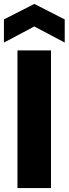

<svg xmlns="http://www.w3.org/2000/svg" viewBox="-27 -959 350 979"><path d="M233 -702V0H62V-702ZM148 -824 -7 -742V-860L148 -939L303 -860V-742Z"/></svg>

Font: MSTAGE
Style: Bold
Weight: 700
Designer: Ninad Kale (Devanagari), Jonny Pinhorn (Latin)
Foundry: Indian Type Foundry
Version: 4.004